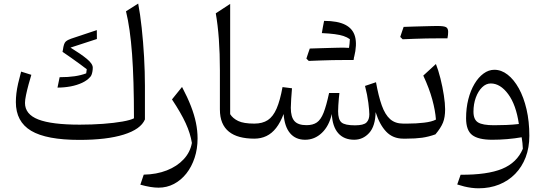

<svg xmlns="http://www.w3.org/2000/svg" viewBox="-20 -764 3003 1058"><path d="M778.6 -105.8V-291.3Q778.6 -367.4 773.9 -450.5Q769.2 -533.5 760.8 -610.5Q752.5 -687.6 741.5 -744.3L674.3 -701.8Q697.2 -608.3 707.7 -466.3Q718.2 -324.3 718.2 -112.2Q700.5 -102.4 655.1 -94.3Q609.8 -86.2 548 -81.6Q486.3 -77.1 419.3 -77.1Q265 -77.1 191.3 -105.6Q117.7 -134.1 117.7 -196.8Q117.7 -213.4 123.5 -240.9Q129.3 -268.4 137.4 -298.3Q145.5 -328.2 152.7 -351.7L96.4 -369.4Q86.5 -333 79.8 -303.7Q73.2 -274.4 70.3 -249.4Q67.4 -224.4 67.4 -201.4Q67.4 -93.5 151.6 -43.3Q235.8 6.9 417.7 6.9Q568.3 6.9 661.9 -22.4Q755.6 -51.7 778.6 -105.8ZM513.5 -598.1 371.5 -550.7Q352.6 -544.4 341.9 -534.6Q331.2 -524.8 326.8 -490L324.5 -478.4Q345.7 -464.3 371.6 -445.9Q397.5 -427.5 421 -410.4Q444.5 -393.3 458.1 -382.5L455 -359.8Q426.9 -349.1 391.4 -343.9Q355.9 -338.6 308.6 -338.6L296.8 -281.3Q333.9 -281.3 368.8 -287.8Q403.7 -294.4 432.3 -307.6Q461 -320.9 478.1 -341.1Q481.7 -344.8 484.7 -352.6Q487.7 -360.3 489.4 -370.5Q491.2 -380.8 491.2 -391.3Q491.2 -412.6 458.6 -439.5Q426 -466.4 368.5 -501.7L513.9 -549.1Z M1068.7 -1.2Q1068.7 -44 1059.7 -87.5Q1050.8 -131.1 1032 -179.5Q1013.2 -227.9 983.1 -284.9L927.7 -216.2Q977.6 -141.2 1003.3 -84.9Q1029.1 -28.7 1037.4 23.7Q1028.3 74.8 992 113.7Q955.8 152.7 899.2 174.9Q842.6 197.1 772 198.4L753.4 253.7Q782.3 261.8 807.5 266Q832.7 270.1 853.5 270.1Q899.4 270.1 938.5 249.6Q977.6 229 1006.8 192.2Q1035.9 155.4 1052.3 105.9Q1068.7 56.5 1068.7 -1.2Z M1248.3 -742.5 1169 -690.6Q1180.3 -626.7 1186 -548Q1191.7 -469.2 1191.7 -376.2V-161.3Q1191.7 -118.7 1204.4 -88.3Q1217.1 -57.9 1241.6 -38.3Q1266.1 -18.7 1301.1 -9.4Q1336.2 0 1380.9 0H1381.4V-82.9H1380.9Q1322.7 -82.9 1292.8 -97.2Q1262.9 -111.5 1248.3 -134.9Z M1931.9 6Q1980.2 6 2014.2 -31.3Q2048.2 -68.6 2049.8 -146.2Q2071.7 -76.6 2108.4 -38.3Q2145 0 2202.2 0H2206.4V-82.9H2201.7Q2157.6 -82.9 2129.7 -107.6Q2101.8 -132.4 2083.8 -183Q2065.7 -233.6 2051.9 -310.9L1991.4 -290.5Q2004.2 -241.6 2009.7 -197.7Q2015.2 -153.8 2015.2 -134Q2015.2 -104.7 1999.5 -89.1Q1983.7 -73.4 1935.9 -73.4Q1880.6 -73.4 1861.9 -89.3Q1843.1 -105.3 1843.1 -151Q1843.1 -164.3 1844.3 -183.8Q1845.5 -203.2 1847.2 -221.9Q1848.8 -240.6 1850.3 -251.5H1793.4Q1778.2 -181 1763 -142.6Q1747.7 -104.2 1726 -89.3Q1704.2 -74.3 1669.1 -74.3Q1622.4 -74.3 1602.5 -96.9Q1582.5 -119.4 1582.5 -169.8Q1582.5 -186.9 1584.6 -219.1Q1586.6 -251.3 1589 -277.6L1536.8 -284.1Q1523.4 -210.1 1504.2 -165.8Q1485 -121.5 1455.7 -102.2Q1426.3 -82.9 1381.3 -82.9Q1373.5 -82.9 1369.6 -75.3Q1365.7 -67.6 1365.7 -51V-31.9Q1365.7 -15.3 1369.6 -7.6Q1373.5 0 1381.3 0Q1418.1 0 1448.1 -14.4Q1478.2 -28.8 1501.7 -59Q1525.2 -89.2 1542.8 -135.8Q1547.8 -66.3 1578.3 -30.1Q1608.8 6.1 1661.3 6.1Q1713.8 6.1 1753.5 -31.7Q1793.2 -69.4 1808.4 -135.8Q1811.9 -66.3 1843.7 -30.1Q1875.4 6 1931.9 6ZM1902.9 -497.8Q1910.4 -484.7 1917.2 -473.5Q1924.1 -462.3 1931.6 -450.2Q1948.2 -517.9 1936.6 -561.8Q1925 -605.6 1883 -627.2Q1841.1 -648.8 1765.9 -649Q1762.5 -632.8 1759.5 -616.5Q1756.5 -600.2 1753.5 -581.6Q1795.2 -579.7 1824.1 -575.9Q1853.1 -572.1 1873 -565.5Q1893 -558.9 1907.8 -548.1Q1907.4 -535.3 1906.1 -523Q1904.7 -510.7 1902.9 -497.8ZM1681.4 -428.3Q1713.8 -440.1 1745.8 -452Q1777.9 -463.9 1810 -476.4Q1842.1 -489 1873.9 -501.4Q1864.3 -501.4 1844.3 -501.1Q1824.3 -500.7 1798.1 -499.9Q1771.9 -499 1743 -498.3Q1714.1 -497.6 1687 -496.5Q1682.2 -482.9 1677.6 -469.3Q1673.1 -455.7 1668.3 -441.1Q1671.8 -437.9 1675 -434.6Q1678.2 -431.4 1681.4 -428.3ZM1878 -433.3Q1893.6 -433.3 1903.4 -433.3Q1913.2 -433.3 1919.1 -433.3Q1925 -433.3 1928.4 -433.2Q1929.7 -439.3 1930.5 -446.4Q1931.2 -453.6 1931.6 -461.1Q1932.1 -468.6 1932.1 -474.1Q1932.1 -490.8 1920.6 -496.1Q1909.2 -501.4 1873.9 -501.4Q1839.5 -492 1805 -481.8Q1770.6 -471.7 1736.4 -461.6Q1702.2 -451.5 1668.3 -441.1Q1671.8 -437.9 1675 -434.6Q1678.2 -431.4 1681.4 -428.3Q1712.5 -429.5 1746.1 -430.8Q1779.6 -432 1813.1 -432.7Q1846.7 -433.3 1878 -433.3Z M2395.2 -552.7Q2410.7 -552.7 2420.6 -552.7Q2430.4 -552.6 2436.3 -552.6Q2442.1 -552.6 2445.6 -552.6Q2447.7 -561.5 2448.6 -571.6Q2449.5 -581.6 2449.5 -588.8Q2449.5 -607.9 2437.9 -614.3Q2426.4 -620.8 2391.1 -620.8Q2356.7 -611.4 2322.2 -601.2Q2287.7 -591.1 2253.6 -580.9Q2219.4 -570.8 2185.5 -560.5Q2188.9 -557.2 2192.2 -554Q2195.4 -550.8 2198.6 -547.6Q2229.7 -548.9 2263.3 -550.2Q2296.8 -551.4 2330.3 -552.1Q2363.9 -552.7 2395.2 -552.7ZM2198.6 -547.6Q2230.9 -559.5 2263 -571.4Q2295.1 -583.2 2327.2 -595.8Q2359.3 -608.4 2391.1 -620.8Q2381.5 -620.8 2361.5 -620.4Q2341.5 -620.1 2315.3 -619.2Q2289.1 -618.4 2260.2 -617.7Q2231.3 -617 2204.2 -615.8Q2199.4 -602.2 2194.8 -588.6Q2190.3 -575 2185.5 -560.5Q2188.9 -557.2 2192.2 -554Q2195.4 -550.8 2198.6 -547.6ZM2206.5 0H2218.9Q2269.6 0 2305.9 -5.1Q2342.3 -10.3 2379.5 -23.7Q2409.2 -59.1 2421 -88.3Q2432.8 -117.4 2432.8 -161.7Q2432.8 -193.9 2425.7 -239.5Q2418.7 -285.2 2407.1 -331.4Q2395.5 -377.7 2382.1 -411.3L2312.5 -347.5Q2345.9 -275.6 2362.2 -215.1Q2378.6 -154.6 2382.2 -105.1Q2359.7 -93 2316.5 -88Q2273.3 -82.9 2225.3 -82.9H2206.5Q2198.7 -82.9 2194.8 -75.3Q2190.9 -67.6 2190.9 -51V-31.9Q2190.9 -15.3 2194.8 -7.6Q2198.7 0 2206.5 0Z M2839.2 -80.7Q2806.3 -76.7 2769.8 -75.3Q2733.4 -73.9 2701.8 -73.9Q2639.1 -73.9 2614 -89.6Q2589 -105.3 2589 -148.3Q2589 -190.8 2601.9 -226.2Q2614.9 -261.6 2636.5 -282.8Q2658.1 -304.1 2684.3 -304.1Q2736.9 -304.1 2780.3 -245.4Q2823.7 -186.7 2839.2 -80.7ZM2616.7 273.6Q2679 273.6 2730.3 253Q2781.6 232.3 2818.9 194.1Q2856.2 155.8 2876.6 102.7Q2896.9 49.5 2896.9 -15.9Q2896.9 -94.9 2881.5 -161.5Q2866 -228.1 2839 -276.9Q2811.9 -325.7 2777.3 -352.6Q2742.8 -379.5 2704.1 -379.5Q2672.7 -379.5 2644.5 -358.8Q2616.2 -338.1 2594.6 -301.7Q2573 -265.3 2560.6 -216.9Q2548.3 -168.4 2548.3 -112.4Q2548.3 -45.7 2582.1 -19.8Q2616 6.1 2692.2 6.1Q2733.2 6.1 2774.7 2.6Q2816.3 -0.9 2854.5 -7.6Q2857.2 9.6 2858.9 23.9Q2860.6 38.2 2861.1 55.8Q2828.6 132.7 2746.9 166.3Q2665.2 199.9 2518.2 198.9L2499.5 252.5Q2518.7 258.8 2538.4 263.6Q2558 268.4 2578 271Q2598 273.6 2616.7 273.6Z"/></svg>

Font: Pinar-VF-FD
Style: Regular
Weight: 300
Designer: Amin Abedi
Version: Version 3.0